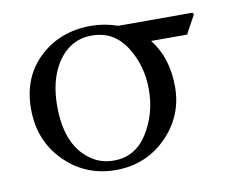

<svg xmlns="http://www.w3.org/2000/svg" viewBox="-59 -527 732 614"><g transform="rotate(-10 307.0 -220.0)"><path d="M453 -373Q503 -310 503 -215.5Q503 -121 436 -53.5Q369 14 271 14Q173 14 105 -54Q37 -122 37 -225Q37 -328 104 -391Q171 -454 272 -454Q315 -454 358 -439H594Q599 -439 600.5 -437.5Q602 -436 602 -432L574 -381Q572 -377 571.5 -375Q571 -373 566 -373ZM155 -357Q121 -302 121 -220Q121 -85 203 -35Q232 -17 270 -17Q340 -17 379.5 -80Q419 -143 419 -221.5Q419 -300 379.5 -361.5Q340 -423 268.5 -423Q197 -423 155 -357Z"/></g></svg>

Font: Cardo
Style: Regular
Weight: 400
Designer: David J. Perry
Foundry: David J. Perry
Version: Version 1.0451